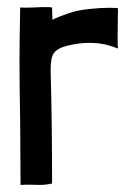

<svg xmlns="http://www.w3.org/2000/svg" viewBox="-20 -519 379 542"><path d="M111 -499Q91 -499 79 -498Q70 -498 58.5 -497.5Q47 -497 37 -498Q35 -394 35 -346Q35 -287 37 -169L38 3Q54 2 69.5 2.5Q85 3 92 3Q110 3 127 -1V-5Q127 -179 123 -316Q122 -355 132 -369Q142 -383 170 -390Q204 -398 231 -398Q257 -398 279 -393Q298 -388 313 -382Q312 -392 312 -412L313 -495Q313 -497 289 -497Q263 -497 230.5 -493.5Q198 -490 175 -482Q160 -477 147.5 -472Q135 -467 128 -463Q128 -472 127.5 -478.5Q127 -485 127 -497Q127 -499 111 -499Z"/></svg>

Font: Londrina Solid Light
Style: Regular
Weight: 300
Designer: Marcelo Magalhaes
Foundry: Marcelo Magalhães
Version: Version 1.002